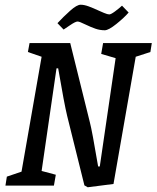

<svg xmlns="http://www.w3.org/2000/svg" viewBox="-20 -785 662 812"><path d="M616 -565 554 -545 460 -7 351 7 337 -1 264 -295Q252 -344 226 -496H219L156 -62L216 -46L208 0H3L9 -38L71 -59L156 -545L98 -565L105 -603H277L360 -268Q369 -235 395 -81H402L469 -539L408 -557L416 -603H622ZM340 -682Q316 -694 308 -694Q299 -694 275 -677.5Q251 -661 249 -660L223 -687Q248 -714 276.5 -739.5Q305 -765 321 -765Q336 -765 355 -758Q374 -751 400 -739Q404 -737 419.5 -730.5Q435 -724 442 -724Q449 -724 466 -736.5Q483 -749 496 -761L524 -732Q505 -710 472 -683.5Q439 -657 423 -657Q403 -657 384 -663.5Q365 -670 340 -682Z"/></svg>

Font: Grenze
Style: Italic
Weight: 400
Italic angle: -10°
Designer: Renata Polastri
Foundry: Omnibus-Type
Version: Version 1.002; ttfautohint (v1.8)